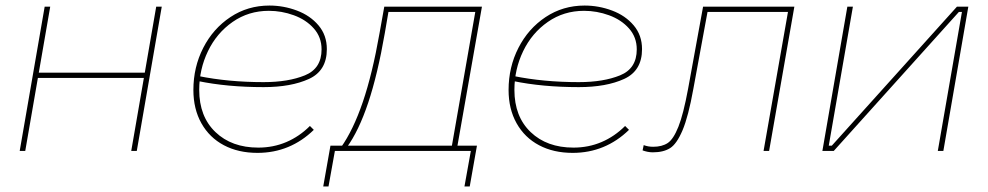

<svg xmlns="http://www.w3.org/2000/svg" viewBox="-20 -544 3561 692"><path d="M563 -520 473 0H453L543 -520ZM51 0 141 -520H161L71 0ZM108 -263 111 -282H511L508 -263Z M677 -220Q677 -302 712.5 -371.5Q748 -441 810.5 -482.5Q873 -524 951 -524Q1002 -524 1050 -506Q1098 -488 1128 -452.5Q1158 -417 1158 -367Q1158 -289 1093.5 -259.5Q1029 -230 930 -230Q799 -230 693 -252L695 -270Q803 -248 930 -248Q1019 -248 1079 -272.5Q1139 -297 1139 -366Q1139 -410 1111 -441.5Q1083 -473 1039 -489Q995 -505 949 -505Q876 -505 818.5 -465Q761 -425 729.5 -359.5Q698 -294 698 -220Q698 -124 756.5 -68Q815 -12 911 -12Q965 -12 1012 -32Q1059 -52 1097 -90L1111 -76Q1069 -35 1018 -14Q967 7 908 7Q839 7 787 -20.5Q735 -48 706 -99.5Q677 -151 677 -220Z M1693 -501H1380L1367 -425Q1341 -275 1307 -173.5Q1273 -72 1230 -13H1209Q1253 -75 1287.5 -176Q1322 -277 1348 -425L1365 -520H1717L1627 -9H1607ZM1171 -19H1699L1673 128H1654L1677 0H1187L1164 128H1145Z M1813 -220Q1813 -302 1848.5 -371.5Q1884 -441 1946.5 -482.5Q2009 -524 2087 -524Q2138 -524 2186 -506Q2234 -488 2264 -452.5Q2294 -417 2294 -367Q2294 -289 2229.5 -259.5Q2165 -230 2066 -230Q1935 -230 1829 -252L1831 -270Q1939 -248 2066 -248Q2155 -248 2215 -272.5Q2275 -297 2275 -366Q2275 -410 2247 -441.5Q2219 -473 2175 -489Q2131 -505 2085 -505Q2012 -505 1954.5 -465Q1897 -425 1865.5 -359.5Q1834 -294 1834 -220Q1834 -124 1892.5 -68Q1951 -12 2047 -12Q2101 -12 2148 -32Q2195 -52 2233 -90L2247 -76Q2205 -35 2154 -14Q2103 7 2044 7Q1975 7 1923 -20.5Q1871 -48 1842 -99.5Q1813 -151 1813 -220Z M2296 -2 2300 -21Q2308 -18 2316.5 -16.5Q2325 -15 2334 -15Q2366 -15 2386.5 -28.5Q2407 -42 2425 -87Q2443 -132 2460 -224L2514 -520H2843L2752 0H2732L2820 -501H2530L2479 -224Q2461 -124 2440 -74.5Q2419 -25 2395 -10Q2371 5 2333 5Q2323 5 2313.5 3Q2304 1 2296 -2Z M3034 -520H3054L2967 -19H2978L3429 -520H3470L3380 0H3360L3447 -501H3436L2985 0H2944Z"/></svg>

Font: Fixel Italic Variable 20240409 Display Thin
Style: Italic
Weight: 100
Italic angle: -10°
Designer: AlfaBravo + MacPaw
Foundry: Kyrylo Tkachov, Marchela Mozhyna, Serhii Makarenko, Maria Weinstein, Zakhar Kryvoshyya
Version: Version 1.211;Glyphs 3.2 (3225)